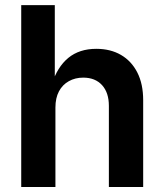

<svg xmlns="http://www.w3.org/2000/svg" viewBox="-20 -748 658 768"><path d="M201.7 -317.9V0H64.9V-727.5H199.2V-410.2H187Q209 -480 253.2 -516.4Q297.4 -552.7 365.2 -552.7Q421.9 -552.7 463.9 -528.3Q505.9 -503.9 529.3 -458Q552.7 -412.1 552.7 -347.2V0H415.5V-324.7Q415.5 -377.4 388.2 -407.5Q360.8 -437.5 313 -437.5Q280.8 -437.5 255.4 -423.3Q230 -409.2 215.8 -382.6Q201.7 -356 201.7 -317.9Z"/></svg>

Font: Inter Cardless
Style: Bold
Weight: 700
Designer: Rasmus Andersson
Foundry: rsms
Version: Version 4.001;git-9221beed3